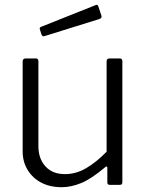

<svg xmlns="http://www.w3.org/2000/svg" viewBox="-20 -775 616 805"><path d="M252 -45Q299 -45 341.5 -70Q384 -95 427 -139V-518Q427 -530 440 -530H482Q493 -530 493 -518V-11Q493 0 483 0H440Q430 0 430 -10V-71Q430 -76 428 -77Q426 -78 421 -74Q363 -25 320.5 -7.5Q278 10 237 10Q191 10 154.5 -8.5Q118 -27 96.5 -61.5Q75 -96 75 -140V-517Q75 -530 88 -530H130Q141 -530 141 -518V-162Q141 -110 170.5 -77.5Q200 -45 252 -45ZM392 -749 405 -710Q409 -699 396 -695L168 -624Q163 -622 159.5 -623.5Q156 -625 154 -630L148 -649Q144 -659 151 -662L382 -754Q389 -757 392 -749Z"/></svg>

Font: Libre Franklin Light
Style: Regular
Weight: 300
Designer: Pablo Impallari, Rodrigo Fuenzalida, Nhung Nguyen
Foundry: Impallari Type
Version: Version 3.000